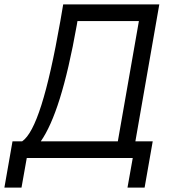

<svg xmlns="http://www.w3.org/2000/svg" viewBox="-73 -720 779 875"><path d="M-53 135H25L49 0H532L508 135H586L623 -76H544L653 -700H215L202 -624C144 -294 88 -117 28 -76H-16ZM113 -76C174 -164 228 -330 277 -606L280 -624H560L464 -76Z"/></svg>

Font: Fixel Display 20240404
Style: Italic
Weight: 400
Italic angle: -10°
Designer: AlfaBravo + MacPaw
Foundry: Kyrylo Tkachov, Marchela Mozhyna, Serhii Makarenko, Maria Weinstein, Zakhar Kryvoshyya
Version: Version 1.211;Glyphs 3.2 (3225)